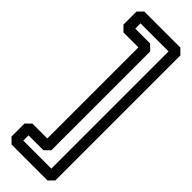

<svg xmlns="http://www.w3.org/2000/svg" viewBox="-383 -908 1216 1216"><g transform="rotate(45 224.5 -300.0)"><path d="M99 178H232L268 143V-743L232 -778H99V-825H350V225H99ZM64 108 28 143V260L64 295H386L421 260V-860L386 -895H63L28 -860V-743L63 -708H197V108Z"/></g></svg>

Font: Hussar Press
Style: Bold
Weight: 700
Foundry: Cannot Into Space Fonts
Version: Version 1.43